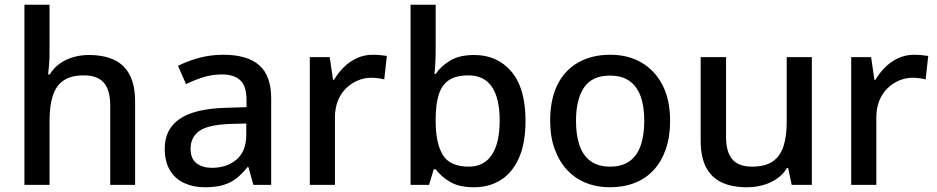

<svg xmlns="http://www.w3.org/2000/svg" viewBox="-20 -780 3953 810"><path d="M189 -557Q189 -532 187 -507Q185 -482 183 -466H190Q207 -494 232.5 -512Q258 -530 289.5 -539Q321 -548 354 -548Q418 -548 461.5 -527.5Q505 -507 527.5 -463.5Q550 -420 550 -351V0H445V-336Q445 -399 418.5 -430.5Q392 -462 334 -462Q279 -462 247.5 -440Q216 -418 202.5 -375.5Q189 -333 189 -271V0H83V-760H189Z M922 -549Q1024 -549 1074 -504.5Q1124 -460 1124 -365V0H1049L1028 -75H1024Q1001 -46 976.5 -27Q952 -8 920.5 1Q889 10 844 10Q796 10 757.5 -7.5Q719 -25 697 -61.5Q675 -98 675 -153Q675 -235 737.5 -278Q800 -321 928 -325L1020 -328V-358Q1020 -418 993 -442Q966 -466 917 -466Q875 -466 837 -454Q799 -442 765 -425L731 -502Q769 -522 818.5 -535.5Q868 -549 922 -549ZM947 -257Q855 -253 819.5 -226.5Q784 -200 784 -152Q784 -110 809.5 -91Q835 -72 874 -72Q937 -72 978 -107Q1019 -142 1019 -212V-259Z M1553 -549Q1567 -549 1584 -547.5Q1601 -546 1612 -544L1601 -445Q1590 -448 1575 -450Q1560 -452 1547 -452Q1517 -452 1489.5 -440.5Q1462 -429 1440 -407.5Q1418 -386 1405.5 -355Q1393 -324 1393 -284V0H1287V-539H1371L1385 -443H1389Q1406 -472 1430 -496Q1454 -520 1485 -534.5Q1516 -549 1553 -549Z M1818 -577Q1818 -544 1816.5 -514.5Q1815 -485 1813 -468H1818Q1841 -502 1880 -525Q1919 -548 1981 -548Q2078 -548 2137.5 -478Q2197 -408 2197 -270Q2197 -177 2170 -115Q2143 -53 2094 -21.5Q2045 10 1980 10Q1917 10 1879 -12.5Q1841 -35 1818 -66H1810L1790 0H1712V-760H1818ZM1956 -462Q1904 -462 1874 -442Q1844 -422 1831 -381Q1818 -340 1818 -277V-269Q1818 -176 1848 -126.5Q1878 -77 1958 -77Q2022 -77 2055 -127Q2088 -177 2088 -271Q2088 -366 2055 -414Q2022 -462 1956 -462Z M2807 -270Q2807 -203 2789 -151Q2771 -99 2738 -63Q2705 -27 2658 -8.5Q2611 10 2552 10Q2498 10 2452 -8.5Q2406 -27 2372.5 -63Q2339 -99 2320 -151Q2301 -203 2301 -271Q2301 -360 2331.5 -422Q2362 -484 2419.5 -516.5Q2477 -549 2555 -549Q2629 -549 2685.5 -516.5Q2742 -484 2774.5 -422Q2807 -360 2807 -270ZM2410 -270Q2410 -210 2425 -166.5Q2440 -123 2472 -100Q2504 -77 2554 -77Q2604 -77 2636 -100Q2668 -123 2683 -166.5Q2698 -210 2698 -270Q2698 -332 2682.5 -374Q2667 -416 2635.5 -438.5Q2604 -461 2553 -461Q2478 -461 2444 -411Q2410 -361 2410 -270Z M3405 -539V0H3320L3305 -71H3300Q3283 -43 3256 -25Q3229 -7 3197 1.5Q3165 10 3131 10Q3068 10 3024.5 -10.5Q2981 -31 2958.5 -74.5Q2936 -118 2936 -186V-539H3043V-202Q3043 -139 3069.5 -108Q3096 -77 3152 -77Q3208 -77 3240 -99Q3272 -121 3285.5 -163.5Q3299 -206 3299 -266V-539Z M3837 -549Q3851 -549 3868 -547.5Q3885 -546 3896 -544L3885 -445Q3874 -448 3859 -450Q3844 -452 3831 -452Q3801 -452 3773.5 -440.5Q3746 -429 3724 -407.5Q3702 -386 3689.5 -355Q3677 -324 3677 -284V0H3571V-539H3655L3669 -443H3673Q3690 -472 3714 -496Q3738 -520 3769 -534.5Q3800 -549 3837 -549Z"/></svg>

Font: Noto Sans Hebrew Medium
Style: Regular
Weight: 500
Designer: Monotype Design Team
Foundry: Monotype Imaging Inc.
Version: Version 2.003